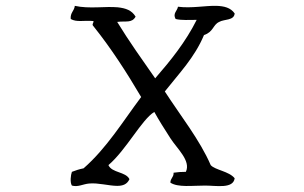

<svg xmlns="http://www.w3.org/2000/svg" viewBox="-20 -666 1040 657"><path d="M783 -56C764 -80 716 -84 701 -101C664 -187 597 -271 544 -353C592 -414 646 -469 678 -546C711 -557 708 -581 730 -591C747 -601 781 -595 783 -620C769 -640 747 -645 721 -646C683 -647 635 -637 589 -643C587 -629 570 -620 581 -601C600 -596 629 -598 653 -598C615 -522 564 -459 511 -398C467 -461 422 -524 381 -591C411 -595 431 -586 444 -609C431 -631 410 -638 383 -641C340 -645 285 -635 236 -646C234 -628 220 -623 222 -601C243 -589 266 -597 300 -594C300 -585 293 -583 300 -576C360 -501 413 -419 463 -334C400 -250 345 -159 266 -90C251 -87 239 -83 226 -78C222 -67 219 -42 226 -31C247 -25 263 -36 285 -38C316 -41 353 -30 381 -30C400 -30 415 -35 423 -53C410 -79 363 -74 351 -101C412 -153 465 -257 508 -283C523 -256 541 -227 563 -193C586 -157 634 -116 616 -78C602 -78 586 -77 574 -75C575 -60 563 -56 563 -41C589 -24 638 -31 682 -31C720 -31 778 -19 783 -56Z"/></svg>

Font: Yuji Syuku Std R
Style: Regular
Weight: 400
Designer: Kataoka Yuji
Foundry: Kinuta Font Factory
Version: Version 3.000;hotconv 1.0.111;makeotfexe 2.5.65597